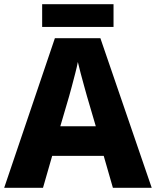

<svg xmlns="http://www.w3.org/2000/svg" viewBox="-20 -900 747 920"><path d="M521 0 477 -153H230L186 0H0L243 -717H461L707 0ZM397 -438Q392 -456 383.5 -486.5Q375 -517 366.5 -549Q358 -581 353 -603Q349 -581 340.5 -548.5Q332 -516 324 -485.5Q316 -455 311 -438L269 -295H439ZM524 -880V-771H182V-880Z"/></svg>

Font: Noto Sans Kannada ExtraBold
Style: Regular
Weight: 800
Designer: Jelle Bosma - Monotype Design Team
Foundry: Monotype Imaging Inc.
Version: Version 2.005; ttfautohint (v1.8.4.7-5d5b)